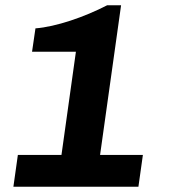

<svg xmlns="http://www.w3.org/2000/svg" viewBox="-20 -711 652 731"><path d="M31 0H507L524 -121H361L441 -691H388C301 -646 193 -609 115 -603L102 -514H269L214 -121H48Z"/></svg>

Font: Chivo
Style: Bold Italic
Weight: 700
Italic angle: -8°
Designer: Hector Gatti
Foundry: Omnibus-Type
Version: Version 1.003;PS 001.003;hotconv 1.0.70;makeotf.lib2.5.58329